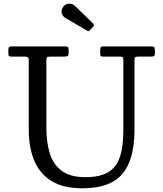

<svg xmlns="http://www.w3.org/2000/svg" viewBox="-20 -1000 880 1035"><path d="M624 -695C633.7 -695 639.6 -693.7 641.8 -691C643.9 -688.3 645 -682.2 645 -672.5V-300C645 -239.3 638.6 -190.2 625.8 -152.8C612.9 -115.2 591.6 -87.9 561.8 -70.8C531.9 -53.6 491.3 -45 440 -45C385.3 -45 342.8 -56.5 312.2 -79.5C281.8 -102.5 260.4 -134 248.2 -174C236.1 -214 230 -259.3 230 -310V-672.5C230 -683.2 231.5 -689.6 234.5 -691.8C237.5 -693.9 244.3 -695 255 -695H326C335.7 -695 342.1 -696.2 345.2 -698.5C348.4 -700.8 350 -707.2 350 -717.5V-731.5C350 -740.2 348.2 -745.4 344.5 -747.2C340.8 -749.1 335 -750 327 -750H46C38.7 -750 33.3 -749.1 30 -747.2C26.7 -745.4 25 -740.5 25 -732.5V-716.5C25 -708.2 25.8 -702.5 27.2 -699.5C28.8 -696.5 33.7 -695 42 -695H110C118.7 -695 125 -694 129 -692C133 -690 135 -684.2 135 -674.5V-300C135 -239 144.4 -184.8 163.2 -137.5C182.1 -90.2 212.7 -52.9 255 -25.8C297.3 1.4 354 15 425 15C524 15 595.4 -10.7 639.2 -62C683.1 -113.3 705 -192.7 705 -300V-675.5C705 -684.5 706.3 -690 709 -692C711.7 -694 717.7 -695 727 -695H794C802 -695 807.5 -696 810.5 -698C813.5 -700 815 -705.2 815 -713.5V-730.5C815 -739.5 813.5 -745 810.5 -747C807.5 -749 801.7 -750 793 -750H540C532 -750 526.7 -748.9 524 -746.8C521.3 -744.6 520 -739.2 520 -730.5V-711.5C520 -704.8 520.9 -700.4 522.8 -698.2C524.6 -696.1 528.7 -695 535 -695ZM450 -834.5C453.7 -832.2 456.4 -831.3 458.2 -832C460.1 -832.7 462.3 -834.5 465 -837.5L482 -855.5C487.7 -861.5 487.5 -867.5 481.5 -873.5L384.5 -968C375.2 -977.3 363.5 -981.2 349.5 -979.8C335.5 -978.2 325.2 -971.7 318.5 -960C311.2 -947.7 309.5 -936.4 313.5 -926.2C317.5 -916.1 323.7 -908.5 332 -903.5Z"/></svg>

Font: Besley*
Style: Regular
Weight: 400
Designer: Owen Earl
Foundry: indestructible type*
Version: Version 3.000; ttfautohint (v1.8.3)